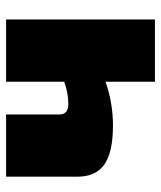

<svg xmlns="http://www.w3.org/2000/svg" viewBox="32 -572 540 645"><g transform="rotate(-90 302.5 -250.0)"><path d="M559 -500V0H350V-166Q278 -141 203 -141Q114 -141 72.5 -169.5Q31 -198 31 -260V-500H240V-321Q240 -291 275 -291Q313 -291 350 -305V-500Z"/></g></svg>

Font: Exo 2.0 Black
Style: Regular
Weight: 900
Designer: Natanael Gama
Version: Version 1.001;PS 001.001;hotconv 1.0.70;makeotf.lib2.5.58329